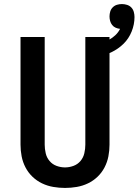

<svg xmlns="http://www.w3.org/2000/svg" viewBox="-20 -917 682 945"><path d="M300 8Q271 8 242 3Q213 -2 187 -14.5Q161 -27 140 -47Q119 -67 105.5 -93Q92 -119 86.5 -147.5Q81 -176 81 -205V-735H200V-205Q200 -184 205 -162.5Q210 -141 224 -124.5Q238 -108 258.5 -100.5Q279 -93 300 -93Q321 -93 341.5 -100.5Q362 -108 376 -124.5Q390 -141 395 -162.5Q400 -184 400 -205V-735H519V-205Q519 -176 513.5 -147.5Q508 -119 494.5 -93Q481 -67 460 -47Q439 -27 413 -14.5Q387 -2 358 3Q329 8 300 8ZM460 -634 442 -694Q461 -698 479.5 -704.5Q498 -711 515.5 -720.5Q533 -730 547.5 -743.5Q562 -757 571 -775Q560 -776 549.5 -780.5Q539 -785 532 -794Q525 -803 522 -814Q519 -825 519 -836Q519 -848 522.5 -860Q526 -872 535 -881Q544 -890 556 -893.5Q568 -897 580 -897Q593 -897 605.5 -893Q618 -889 626.5 -880Q635 -871 638.5 -858.5Q642 -846 642 -833Q642 -797 628 -762Q614 -727 588 -701.5Q562 -676 528.5 -660Q495 -644 460 -634Z"/></svg>

Font: Iosevka Curly Extended
Style: Bold
Weight: 700
Width: 7
Monospace: yes
Designer: Belleve Invis
Foundry: Belleve Invis
Version: Version 11.1.0; ttfautohint (v1.8.3)